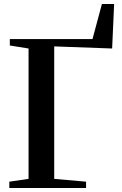

<svg xmlns="http://www.w3.org/2000/svg" viewBox="-20 -938 608 958"><path d="M26.5 0V-31.5L122.5 -45.5V-696L29 -711V-743H441.5L488.5 -918H549.5L539.5 -696L250.5 -706.5V-45.5L409.5 -31.5V0Z"/></svg>

Font: Merriweather 96pt SemiBold
Style: Regular
Weight: 600
Version: Version 2.100